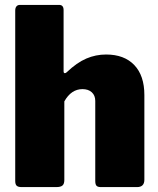

<svg xmlns="http://www.w3.org/2000/svg" viewBox="-20 -762 645 782"><path d="M42 -25V-719Q42 -730 47 -736Q52 -742 61 -742H221Q239 -742 239 -721V-472Q239 -464 244 -464Q248 -464 252 -468Q293 -507 331.5 -523.5Q370 -540 412 -540Q486 -540 527 -497Q568 -454 568 -375V-30Q568 0 538 0H391Q378 0 373 -5.5Q368 -11 368 -25V-351Q368 -373 354 -386Q340 -399 316 -399Q270 -399 242 -349V-29Q242 -13 234.5 -6.5Q227 0 209 0H68Q54 0 48 -5.5Q42 -11 42 -25Z"/></svg>

Font: Libre Franklin Black
Style: Regular
Weight: 900
Designer: Pablo Impallari, Rodrigo Fuenzalida
Foundry: Impallari Type
Version: Version 1.002; ttfautohint (v1.5)